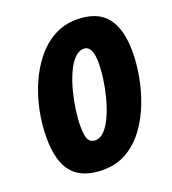

<svg xmlns="http://www.w3.org/2000/svg" viewBox="-134 -827 842 938"><g transform="rotate(-20 287.0 -357.5)"><path d="M243.2 9.8Q136.7 9.8 85.9 -48.6Q35.2 -106.9 35.2 -231.9Q35.2 -299.3 49.1 -369.1Q63 -439 90.6 -502.7Q118.2 -566.4 158.4 -616.5Q198.7 -666.5 251.7 -695.8Q304.7 -725.1 369.1 -725.1Q477.1 -725.1 525.6 -663.8Q574.2 -602.5 574.2 -483.9Q574.2 -426.3 562.5 -359.4Q550.8 -292.5 525.9 -227.3Q501 -162.1 461.9 -108.4Q422.9 -54.7 368.7 -22.5Q314.5 9.8 243.2 9.8ZM254.9 -139.2Q282.7 -139.2 305.4 -163.8Q328.1 -188.5 345.7 -228.8Q363.3 -269 375.5 -315.9Q387.7 -362.8 393.8 -408.4Q399.9 -454.1 399.9 -488.8Q399.9 -579.1 355 -579.1Q327.6 -579.1 304.7 -554.7Q281.7 -530.3 264.2 -490.2Q246.6 -450.2 234.6 -403.6Q222.7 -356.9 216.3 -311.3Q210 -265.6 210 -231Q210 -174.8 221.7 -157Q233.4 -139.2 254.9 -139.2Z"/></g></svg>

Font: Open Sans Condensed ExtraBold
Style: Italic
Weight: 800
Width: 3
Italic angle: -12°
Designer: Monotype Design Team
Foundry: Monotype Imaging Inc.
Version: Version 3.003; ttfautohint (v1.8.4)